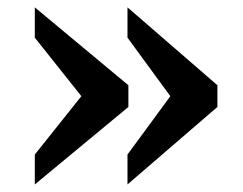

<svg xmlns="http://www.w3.org/2000/svg" viewBox="-20 -528 650 514"><path d="M73.2 -34.2V-114.3L197.8 -270.5L73.2 -427.2V-508.3L323.7 -299.8V-241.7ZM321.3 -34.2V-114.3L436 -270.5L321.3 -427.2V-508.3L562 -299.8V-241.7Z"/></svg>

Font: Gelasio
Style: Regular
Weight: 400
Designer: Eben Sorkin
Foundry: Eben Sorkin
Version: Version 1.008